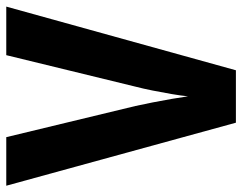

<svg xmlns="http://www.w3.org/2000/svg" viewBox="-98 -656 754 597"><g transform="rotate(-90 278.5 -357.0)"><path d="M557 -714 359 0H196L0 -714H151L248 -312Q253 -289 259 -259Q265 -229 270 -199.5Q275 -170 278 -149Q280 -170 285 -199.5Q290 -229 296 -259Q302 -289 308 -312L406 -714Z"/></g></svg>

Font: Noto Sans Khmer UI Condensed
Style: Bold
Weight: 700
Width: 3
Designer: Danh Hong and the Monotype Design Team
Foundry: Monotype Imaging Inc.
Version: Version 2.002; ttfautohint (v1.8.4.7-5d5b)